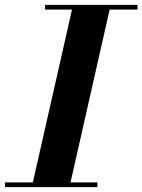

<svg xmlns="http://www.w3.org/2000/svg" viewBox="-63 -770 585 790"><path d="M67.7 0 237.7 -750H392.5L222.8 0ZM-42.5 0V-19.5H337.8V0ZM122.5 -730.5V-750H502.8V-730.5Z"/></svg>

Font: Bodoni Moda
Style: Italic
Weight: 400
Italic angle: -13°
Designer: Owen Earl
Foundry: indestructible type
Version: Version 2.005